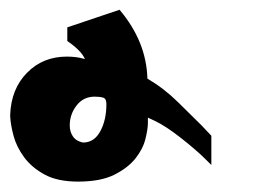

<svg xmlns="http://www.w3.org/2000/svg" viewBox="-494 -82 514 384"><path d="M-359.4 -27.3 -254.9 -62.5Q-201.2 1 -199.2 75.2Q-166 94.7 -138.2 122.1Q-110.4 149.4 -90.8 168.9L-71.3 189.5V248L-84 235.4Q-92.8 226.6 -106 215.3Q-119.1 204.1 -132.8 193.4Q-146.5 182.6 -160.6 173.3Q-174.8 164.1 -185.5 159.2L-198.2 153.3V164.1Q-198.2 175.8 -203.1 195.8Q-208 215.8 -223.1 234.9Q-238.3 253.9 -265.6 267.6Q-293 281.2 -337.9 281.2Q-378.9 281.2 -404.8 267.1Q-430.7 252.9 -445.8 232.4Q-460.9 211.9 -466.8 189.9Q-472.7 168 -473.6 151.4V147.5Q-471.7 95.7 -439.9 63.5Q-408.2 31.2 -360.4 31.2Q-351.6 31.2 -342.8 32.2Q-334 33.2 -324.2 36.1Q-331.1 19.5 -359.4 0ZM-328.1 203.1Q-305.7 203.1 -293.5 180.7Q-281.2 158.2 -281.2 126Q-281.2 115.2 -287.6 113.3Q-293.9 111.3 -304.7 111.3Q-327.1 111.3 -340.8 128.9Q-354.5 146.5 -354.5 168.9Q-354.5 181.6 -348.1 190.9Q-341.8 200.2 -328.1 203.1Z"/></svg>

Font: Shorif Bongobondhu ANSI V2
Style: Regular
Weight: 400
Designer: Shorif Uddin Shishir, Shorif art & Design, e-mail : shorifart@gmail.com, facebook : Shorif2001
Foundry: Lipighor Font Foundry
Version: Designed By Shorif Uddin Shishir | Build By Niladri Shekhar 